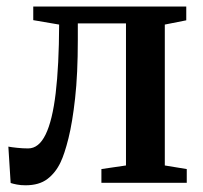

<svg xmlns="http://www.w3.org/2000/svg" viewBox="-20 -558 620 586"><path d="M58 7.5Q43 7.5 31.5 5.2Q20 3 12.5 0.5L5.5 -110.5Q16 -108.5 32.8 -106.8Q49.5 -105 66 -105Q98.5 -105 119.2 -147.5Q140 -190 150 -274Q160 -358 160.5 -483L81.5 -496.5V-538H548.5V-496L483 -483V-53L550 -42V0H289.5V-42L364.5 -53V-486.5H217.5V-436.5Q217.5 -332 209.2 -258Q201 -184 189 -136Q177 -88 165 -63Q150 -31 124.8 -11.8Q99.5 7.5 58 7.5Z"/></svg>

Font: Merriweather 60pt SemiBold
Style: Regular
Weight: 600
Version: Version 2.100